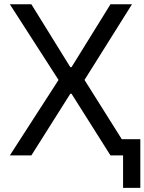

<svg xmlns="http://www.w3.org/2000/svg" viewBox="-20 -748 695 924"><path d="M130.9 -727.5 318.4 -424.8H324.2L511.7 -727.5H615.2L386.7 -363.3L615.2 0H511.7L324.2 -296.9H318.4L130.9 0H27.3L261.7 -363.3L27.3 -727.5ZM572.3 156.2V0H536.1V-78.1H655.3V156.2Z"/></svg>

Font: Inter
Style: Regular
Weight: 400
Designer: Rasmus Andersson
Foundry: rsms
Version: Version 4.000;git-8c9346024